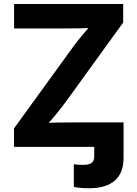

<svg xmlns="http://www.w3.org/2000/svg" viewBox="-20 -748 699 978"><path d="M356 204.1V88.9Q367.2 90.3 379.2 91.1Q391.1 91.8 401.9 91.8Q434.6 91.8 447.3 81.5Q460 71.3 460 47.9V0H609.4V56.2Q609.4 132.8 564.7 171.9Q520 210.9 432.6 210.9Q410.2 210.9 390.4 209Q370.6 207 356 204.1ZM51.3 0V-93.8L350.6 -506.8Q377.9 -544.4 410.4 -582Q442.9 -619.6 475.6 -656.7L487.8 -608.4Q439.5 -604.5 390.9 -603.8Q342.3 -603 293.9 -603H51.8V-727.5H607.4V-633.3L313.5 -227.1Q284.7 -188 251.2 -148.7Q217.8 -109.4 183.6 -70.8L171.4 -119.1Q221.7 -123 271.7 -123.8Q321.8 -124.5 372.1 -124.5H609.4V0Z"/></svg>

Font: Inter 17pt
Style: Bold
Weight: 700
Version: Version 4.001;git-66647c0bb